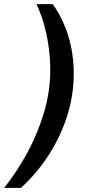

<svg xmlns="http://www.w3.org/2000/svg" viewBox="-45 -755 422 932"><path d="M211 -735Q262 -663 287.5 -577Q313 -491 313 -398Q313 -296 282.5 -197Q252 -98 195 -8Q138 82 57 157H-25Q39 77 89.5 -17Q140 -111 169.5 -212Q199 -313 199 -414Q199 -473 191 -529.5Q183 -586 168 -638.5Q153 -691 132 -735Z"/></svg>

Font: Archivo Variable SemiBold
Style: Italic
Weight: 600
Italic angle: -10°
Designer: Hector Gatti
Foundry: Omnibus-Type
Version: Version 2.001